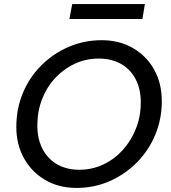

<svg xmlns="http://www.w3.org/2000/svg" viewBox="-20 -909 837 941"><path d="M355 12Q268 12 201.5 -27Q135 -66 97.5 -133.5Q60 -201 60 -287Q60 -376 92 -453Q124 -530 182 -588Q240 -646 316 -679Q392 -712 478 -712Q565 -712 631.5 -673.5Q698 -635 735.5 -568Q773 -501 773 -413Q773 -325 740.5 -247.5Q708 -170 650 -112Q592 -54 517 -21Q442 12 355 12ZM368 -77Q431 -77 485.5 -102.5Q540 -128 581 -173Q622 -218 646 -278Q670 -338 670 -407Q670 -473 644.5 -521.5Q619 -570 572.5 -596Q526 -622 464 -622Q402 -622 347.5 -597Q293 -572 251 -527Q209 -482 186 -422.5Q163 -363 163 -294Q163 -228 188.5 -179Q214 -130 260.5 -103.5Q307 -77 368 -77ZM320 -816 334 -889H690L678 -816Z"/></svg>

Font: DM Sans 24pt Medium
Style: Italic
Weight: 500
Italic angle: -10°
Designer: Colophon Foundry, Jonny Pinhorn
Foundry: Colophon Foundry
Version: Version 4.004;gftools[0.9.30]